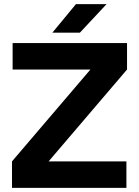

<svg xmlns="http://www.w3.org/2000/svg" viewBox="-20 -908 672 928"><path d="M38 0V-128L417 -572H41V-700H594V-572L215 -128H591V0ZM233 -750 347 -888H495L366 -750Z"/></svg>

Font: Figtree
Style: Bold
Weight: 700
Designer: Erik Kennedy
Foundry: Erik Kennedy
Version: Version 2.001;gftools[0.9.30]